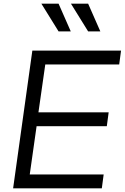

<svg xmlns="http://www.w3.org/2000/svg" viewBox="-20 -1019 675 1039"><path d="M51 0 155 -745H635L625 -670H225L188 -411H568L558 -336H178L141 -75H541L531 0ZM297 -849 204 -999H297L363 -849ZM457 -999 523 -849H457L364 -999Z"/></svg>

Font: Kosmopol Plus Jakarta Sans Italic It
Style: Regular
Weight: 400
Italic angle: -8.04999°
Designer: Gumpita Rahayu
Foundry: Tokotype
Version: Version 2.006